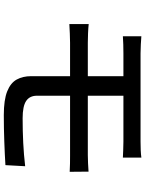

<svg xmlns="http://www.w3.org/2000/svg" viewBox="107 -868 785 1040"><g transform="rotate(90 500.0 -348.5)"><path d="M110.8 -436Q131.8 -433.6 161.1 -432.4Q190.4 -431.2 211.9 -431.2H393.1V-624H270Q219.2 -624 176.8 -621.1V-721.2Q198.2 -719.7 220.9 -718.3Q243.7 -716.8 270 -716.8Q293 -716.8 340.8 -716.8Q388.7 -716.8 448.2 -716.8Q507.8 -716.8 567.6 -716.8Q627.4 -716.8 675.8 -716.8Q724.1 -716.8 748 -716.8Q772.9 -716.8 794.9 -717.8Q816.9 -718.8 834 -721.2V-621.1Q815.4 -621.6 795.2 -622.8Q774.9 -624 748 -624H499V-431.2H820.8Q836.9 -431.2 864.5 -432.4Q892.1 -433.6 910.2 -435.1L911.1 -333Q891.6 -334.5 865.5 -334.7Q839.4 -335 823.2 -335H499V-155.8Q499 -116.2 527.3 -97.2Q555.7 -78.1 621.1 -78.1Q689.9 -78.1 754.4 -81.3Q818.8 -84.5 880.9 -91.8L875 15.1Q820.3 18.6 747.8 21.2Q675.3 23.9 604 23.9Q521.5 23.9 475.6 5.6Q429.7 -12.7 411.4 -45.9Q393.1 -79.1 393.1 -124V-335H211.9Q191.9 -335 162.4 -333.7Q132.8 -332.5 110.8 -331.1Z"/></g></svg>

Font: Source Han Sans CN Medium
Style: Regular
Weight: 500
Designer: Ryoko NISHIZUKA  (kana, bopomofo & ideographs); Paul D. Hunt (Latin, Greek & Cyrillic); Sandoll Communications , Soo-you
Foundry: Adobe
Version: Version 2.004;hotconv 1.0.118;makeotfexe 2.5.65603